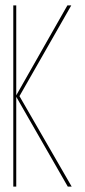

<svg xmlns="http://www.w3.org/2000/svg" viewBox="-20 -695 315 715"><path d="M29.5 0H40.5V-334.5L232.5 0H247L52.5 -337L245.5 -675H231L40.5 -340V-675H29.5Z"/></svg>

Font: Anybody Thin Condensed
Style: Regular
Weight: 100
Width: 3
Version: Version 1.113;gftools[0.9.25]